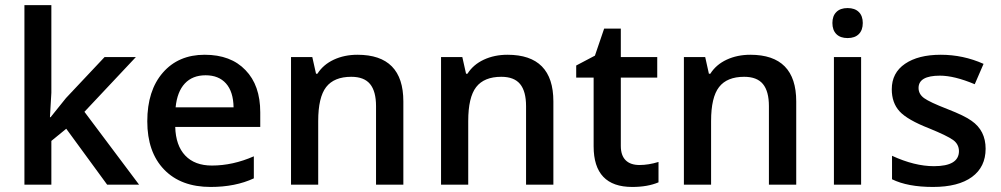

<svg xmlns="http://www.w3.org/2000/svg" viewBox="-20 -728 3945 757"><path d="M182.5 0H76.3V-707.8H182.5V-362.5L176.9 -265.9H179.5L240.1 -341.3L392.3 -503H515.7L312.9 -287.2L528.3 0H402.4L241.2 -220.4L182.5 -172.4Z M672.4 -304.9H900.9Q899.9 -366.5 871.1 -398.9Q842.3 -431.2 790.7 -431.2Q739.1 -431.2 708.8 -398.9Q678.5 -366.5 672.4 -304.9ZM810.4 9.1Q693.1 9.1 626.9 -59.7Q560.7 -128.4 560.7 -249.7Q560.7 -371.1 622.1 -441.6Q683.5 -512.1 786.9 -512.1Q890.3 -512.1 947.9 -451.5Q1006.1 -391.8 1006.1 -285.1V-227.5H670.9Q672.9 -154.2 710.3 -114.8Q747.7 -75.3 815.5 -75.3Q897.9 -75.3 980.8 -111.7V-24.8Q908 9.1 810.4 9.1Z M1570.3 -328.1V0H1462.6V-309.4Q1462.6 -368 1439.1 -396.6Q1415.6 -425.2 1365 -425.2Q1297.3 -425.2 1265.9 -384.7Q1234.6 -344.3 1234.6 -250.8V0H1127.4V-503H1211.3L1226 -437.3H1231.5Q1254.3 -473.2 1296 -492.7Q1337.7 -512.1 1389.3 -512.1Q1570.3 -512.1 1570.3 -328.1Z M2161.8 -328.1V0H2054.1V-309.4Q2054.1 -368 2030.6 -396.6Q2007.1 -425.2 1956.5 -425.2Q1888.8 -425.2 1857.4 -384.7Q1826.1 -344.3 1826.1 -250.8V0H1718.9V-503H1802.8L1817.5 -437.3H1823.1Q1845.8 -473.2 1887.5 -492.7Q1929.2 -512.1 1980.8 -512.1Q2161.8 -512.1 2161.8 -328.1Z M2427.7 -152.7Q2427.7 -115.3 2446.7 -96.3Q2465.6 -77.4 2501.3 -77.4Q2536.9 -77.4 2576.3 -89.5V-9.1Q2533.4 9.1 2472.7 9.1Q2320.5 9.1 2320.5 -151.2V-422.1H2251.8V-469.7L2325.6 -508.6L2362 -615.3H2427.7V-503H2571.3V-422.1H2427.7Z M3119.3 -328.1V0H3011.6V-309.4Q3011.6 -368 2988.1 -396.6Q2964.6 -425.2 2914.1 -425.2Q2846.3 -425.2 2815 -384.7Q2783.6 -344.3 2783.6 -250.8V0H2676.4V-503H2760.4L2775 -437.3H2780.6Q2803.3 -473.2 2845 -492.7Q2886.8 -512.1 2938.3 -512.1Q3119.3 -512.1 3119.3 -328.1Z M3375.1 -503V0H3267.9V-503ZM3381.7 -637.3Q3381.7 -609.2 3366 -593.5Q3350.4 -577.9 3321.8 -577.9Q3293.2 -577.9 3277.6 -593.5Q3261.9 -609.2 3261.9 -637.3Q3261.9 -665.3 3277.6 -680.7Q3293.2 -696.2 3321.8 -696.2Q3350.4 -696.2 3366 -680.7Q3381.7 -665.3 3381.7 -637.3Z M3810.4 -251.8Q3866 -213.3 3866 -141.6Q3866 -69.8 3812.2 -30.3Q3758.3 9.1 3658.5 9.1Q3558.6 9.1 3497 -21.2V-113.8Q3585.9 -72.8 3662.3 -72.8Q3760.9 -72.8 3760.9 -132.5Q3760.4 -159.8 3737.6 -176.2Q3714.9 -192.6 3644.6 -221.4Q3557.6 -255.3 3526.8 -288.9Q3496 -322.5 3496 -376.1Q3496 -440.8 3548.3 -476.5Q3600.6 -512.1 3689.1 -512.1Q3777.6 -512.1 3857.9 -476.2L3823.1 -395.9Q3742.7 -429.7 3686 -429.7Q3601.6 -429.7 3601.6 -381.2Q3601.6 -356.9 3623.6 -341Q3645.6 -325.1 3714.6 -298.3Q3783.6 -271.5 3810.4 -251.8Z"/></svg>

Font: Khula SemiBold
Style: Regular
Weight: 600
Designer: Erin McLaughlin, Steve Matteson
Version: Version 1.002;PS 1.0;hotconv 1.0.72;makeotf.lib2.5.5900; ttf